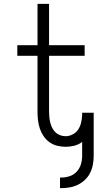

<svg xmlns="http://www.w3.org/2000/svg" viewBox="-20 -755 540 998"><path d="M292 223V168H297Q320 168 341.5 161Q363 154 378.5 137.5Q394 121 400.5 99Q407 77 407 55V-17Q388 -3 366 2.5Q344 8 321 8Q299 8 277 2.5Q255 -3 237 -16Q219 -29 206.5 -47.5Q194 -66 187 -87Q180 -108 177.5 -130Q175 -152 175 -174V-465H70V-520H175V-735H235V-520H420V-465H235V-174Q235 -160 236.5 -145.5Q238 -131 241.5 -117Q245 -103 251.5 -90Q258 -77 268.5 -67Q279 -57 293 -52Q307 -47 321 -47Q340 -47 358 -56.5Q376 -66 386.5 -82Q397 -98 401.5 -117Q406 -136 407 -156V-169H467V55Q467 77 463 99.5Q459 122 449 142.5Q439 163 422.5 179Q406 195 385.5 205Q365 215 342.5 219Q320 223 297 223Z"/></svg>

Font: Iosevka SS18 Light
Style: Regular
Weight: 300
Monospace: yes
Designer: Belleve Invis
Foundry: Belleve Invis
Version: Version 25.1.1; ttfautohint (v1.8.4)